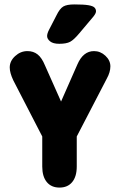

<svg xmlns="http://www.w3.org/2000/svg" viewBox="-20 -837 538 868"><path d="M171 -220V-84Q171 -39 191.5 -14Q212 11 249 11Q286 11 306.5 -14Q327 -39 327 -84V-220L463 -482Q479 -511 479 -537Q479 -564 456.5 -585Q434 -606 405 -606Q356 -606 330 -546L256 -378L183 -542Q169 -576 150 -591Q131 -606 104 -606Q73 -606 48.5 -583.5Q24 -561 24 -532Q24 -508 40 -474ZM414 -786Q414 -796 407 -803Q400 -810 379.5 -813.5Q359 -817 316 -817Q282 -817 266 -807.5Q250 -798 235 -767L201 -701Q193 -685 193 -674Q193 -661 206.5 -650Q220 -639 248 -639Q280 -639 297 -648Q314 -657 339 -687L403 -763Q414 -777 414 -786Z"/></svg>

Font: Beiruti Black
Style: Regular
Weight: 900
Designer: Arlette Boutros
Foundry: Boutros
Version: Version 1.41